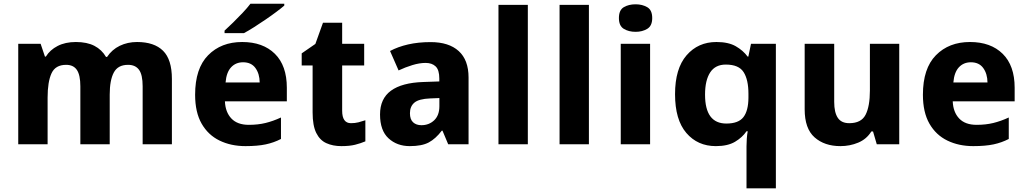

<svg xmlns="http://www.w3.org/2000/svg" viewBox="-20 -768 5470 1022"><path d="M709.5 -544.4Q800.8 -544.4 847.9 -497.8Q895 -451.2 895 -348.1V0H739.3V-308.6Q739.3 -370.1 720 -396.5Q700.7 -422.9 661.6 -422.9Q607.4 -422.9 585.7 -381.8Q564 -340.8 564 -264.6V0H407.7V-308.6Q407.7 -368.2 389.4 -395.5Q371.1 -422.9 332 -422.9Q274.9 -422.9 254.2 -377.7Q233.4 -332.5 233.4 -248V0H77.1V-534.7H196.3L219.2 -466.8H224.1Q246.1 -502.4 286.9 -523.4Q327.6 -544.4 383.8 -544.4Q443.4 -544.4 482.7 -523.9Q522 -503.4 544.4 -464.8H549.8Q575.7 -503.9 617.4 -524.2Q659.2 -544.4 709.5 -544.4Z M1269 -544.4Q1379.4 -544.4 1443.1 -481.7Q1506.8 -418.9 1506.8 -300.8V-228.5H1177.2Q1179.7 -170.9 1211.7 -137.2Q1243.7 -103.5 1304.2 -103.5Q1353 -103.5 1393.1 -113.3Q1433.1 -123 1475.6 -142.6V-28.3Q1438 -8.8 1394.5 0.5Q1351.1 9.8 1286.6 9.8Q1209.5 9.8 1148.7 -19.8Q1087.9 -49.3 1053.2 -109.9Q1018.6 -170.4 1018.6 -263.7Q1018.6 -403.8 1087.9 -474.1Q1157.2 -544.4 1269 -544.4ZM1273.9 -436.5Q1234.9 -436.5 1210 -409.7Q1185.1 -382.8 1180.7 -329.1H1362.3Q1361.8 -375.5 1339.6 -406Q1317.4 -436.5 1273.9 -436.5ZM1493.2 -748V-738.3Q1477.5 -724.6 1451.4 -705.1Q1425.3 -685.5 1394.3 -664.3Q1363.3 -643.1 1333 -623.8Q1302.7 -604.5 1278.8 -591.8H1175.3V-605Q1195.3 -623 1220.9 -648.2Q1246.6 -673.3 1271.5 -699.7Q1296.4 -726.1 1313 -748Z M1848.1 -112.3Q1869.6 -112.3 1887.9 -116.9Q1906.2 -121.6 1924.8 -127.9V-15.6Q1899.4 -4.9 1870.4 2.4Q1841.3 9.8 1796.9 9.8Q1752 9.8 1717.3 -5.9Q1682.6 -21.5 1663.3 -60.5Q1644 -99.6 1644 -169.4V-419.4H1585.9V-483.9L1658.7 -534.2L1699.2 -647H1801.3V-534.7H1918.5V-419.4H1801.3V-178.7Q1801.3 -112.3 1848.1 -112.3Z M2272 -543.9Q2369.1 -543.9 2421.6 -496.3Q2474.1 -448.7 2474.1 -355.5V0H2365.7L2335.4 -72.3H2331.5Q2298.8 -29.3 2262.2 -9.8Q2225.6 9.8 2161.1 9.8Q2093.3 9.8 2048.1 -31.7Q2002.9 -73.2 2002.9 -158.7Q2002.9 -242.7 2061 -285.2Q2119.1 -327.6 2232.4 -331.5L2318.4 -334.5V-350.1Q2318.4 -396 2298.8 -414.6Q2279.3 -433.1 2245.6 -433.1Q2212.9 -433.1 2175.3 -421.6Q2137.7 -410.2 2101.6 -393.1L2056.2 -496.6Q2098.1 -519 2152.3 -531.5Q2206.5 -543.9 2272 -543.9ZM2318.8 -246.1 2270 -244.1Q2209.5 -241.7 2185.8 -221.7Q2162.1 -201.7 2162.1 -165.5Q2162.1 -132.3 2179 -116.9Q2195.8 -101.6 2223.1 -101.6Q2263.7 -101.6 2291.3 -127.9Q2318.8 -154.3 2318.8 -202.6Z M2789.6 -742.2V0H2633.3V-742.2Z M3114.7 -742.2V0H2958.5V-742.2Z M3363.3 -745.1Q3398.9 -745.1 3425.3 -729.7Q3451.7 -714.4 3451.7 -671.9Q3451.7 -630.4 3425.3 -614.5Q3398.9 -598.6 3363.3 -598.6Q3326.2 -598.6 3300.3 -614.5Q3274.4 -630.4 3274.4 -671.9Q3274.4 -714.4 3300.3 -729.7Q3326.2 -745.1 3363.3 -745.1ZM3284.2 -534.7H3440.4V0H3284.2Z M3953.6 234.4V10.7Q3953.6 -8.3 3955.1 -29.3Q3956.5 -50.3 3960 -69.3H3953.6Q3931.6 -36.6 3892.6 -13.4Q3853.5 9.8 3790.5 9.8Q3693.4 9.8 3633.3 -60.3Q3573.2 -130.4 3573.2 -266.6Q3573.2 -402.8 3634.5 -473.6Q3695.8 -544.4 3793.5 -544.4Q3856.9 -544.4 3896.2 -522Q3935.5 -499.5 3959.5 -466.8H3963.4L3977.5 -534.7H4109.9V234.4ZM3846.2 -110.4Q3910.6 -110.4 3937 -144.3Q3963.4 -178.2 3963.9 -247.6V-268.6Q3963.9 -343.8 3938.2 -384Q3912.6 -424.3 3843.3 -424.3Q3787.6 -424.3 3760.3 -382.6Q3732.9 -340.8 3732.9 -264.2Q3732.9 -110.4 3846.2 -110.4Z M4610.4 -534.7H4766.6V0H4647L4627 -68.4H4618.2Q4592.8 -27.3 4548.3 -8.8Q4503.9 9.8 4453.6 9.8Q4368.7 9.8 4315.9 -36.9Q4263.2 -83.5 4263.2 -186V-534.7H4420.4V-225.6Q4420.4 -169.4 4439.5 -140.9Q4458.5 -112.3 4500.5 -112.3Q4564.5 -112.3 4587.4 -157.2Q4610.4 -202.1 4610.4 -286.1Z M5143.1 -544.4Q5253.4 -544.4 5317.1 -481.7Q5380.9 -418.9 5380.9 -300.8V-228.5H5051.3Q5053.7 -170.9 5085.7 -137.2Q5117.7 -103.5 5178.2 -103.5Q5227.1 -103.5 5267.1 -113.3Q5307.1 -123 5349.6 -142.6V-28.3Q5312 -8.8 5268.6 0.5Q5225.1 9.8 5160.6 9.8Q5083.5 9.8 5022.7 -19.8Q4961.9 -49.3 4927.2 -109.9Q4892.6 -170.4 4892.6 -263.7Q4892.6 -403.8 4961.9 -474.1Q5031.2 -544.4 5143.1 -544.4ZM5147.9 -436.5Q5108.9 -436.5 5084 -409.7Q5059.1 -382.8 5054.7 -329.1H5236.3Q5235.8 -375.5 5213.6 -406Q5191.4 -436.5 5147.9 -436.5Z"/></svg>

Font: Lunasima
Style: Bold
Weight: 700
Designer: The DocRepair Project, Monotype Design Team
Foundry: Google
Version: Version 2.009